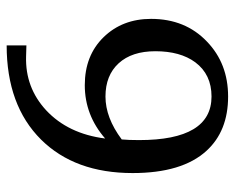

<svg xmlns="http://www.w3.org/2000/svg" viewBox="-86 -628 725 594"><g transform="rotate(-90 277.0 -330.5)"><path d="M516.1 -226.1Q516.1 -120.1 445.8 -53.2Q377.9 12.2 275.9 12.2Q168.9 12.2 107.9 -54.7Q39.1 -129.9 39.1 -283.2Q39.1 -461.9 142.6 -566.4Q248.5 -672.9 434.1 -672.9V-611.8L399.9 -612.8Q303.7 -615.7 233.4 -550.8Q160.6 -482.9 146 -368.2Q218.3 -431.2 311 -431.2Q402.8 -431.2 459.5 -373Q516.1 -314.9 516.1 -226.1ZM416 -212.9Q416 -285.6 378.7 -326.4Q341.3 -367.2 275.9 -367.2Q210.4 -367.2 143.1 -316.9Q141.1 -295.9 141.1 -263.2Q141.1 -39.1 275.9 -39.1Q344.2 -39.1 381.8 -89.4Q416 -135.7 416 -212.9Z"/></g></svg>

Font: Ezra SIL SR
Style: Regular
Weight: 400
Designer: Development by SIL's NRSI team. OpenType tables by Ralph Hancock ( hancock@dircon.co.uk ).
Foundry: Development by SIL's NRSI team.
Version: Version 2.51; 2007